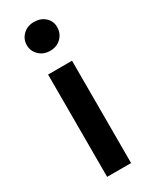

<svg xmlns="http://www.w3.org/2000/svg" viewBox="-201 -820 691 868"><g transform="rotate(-30 144.5 -386.0)"><path d="M82 0V-534H207V0ZM145 -622Q110 -622 87.5 -644Q65 -666 65 -697Q65 -728 87.5 -750Q110 -772 145 -772Q180 -772 202.5 -751.5Q225 -731 225 -700Q225 -667 202.5 -644.5Q180 -622 145 -622Z"/></g></svg>

Font: Montserrat SemiBold
Style: Regular
Weight: 600
Designer: Julieta Ulanovsky
Foundry: Julieta Ulanovsky
Version: Version 9.000; ttfautohint (v1.8.4.7-5d5b)